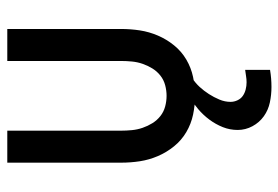

<svg xmlns="http://www.w3.org/2000/svg" viewBox="-142 -418 783 540"><g transform="rotate(-90 250.0 -148.5)"><path d="M250 8Q223 8 197 2.5Q171 -3 148 -16.5Q125 -30 108 -51Q91 -72 80.5 -96.5Q70 -121 66 -147Q62 -173 62 -200V-520H152V-200Q152 -185 153.5 -169.5Q155 -154 160 -139.5Q165 -125 173 -112Q181 -99 193 -89.5Q205 -80 220 -76Q235 -72 250 -72Q265 -72 280 -76Q295 -80 307 -89.5Q319 -99 327 -112Q335 -125 340 -139.5Q345 -154 346.5 -169.5Q348 -185 348 -200V-520H438V-200Q438 -173 434 -147Q430 -121 419.5 -96.5Q409 -72 392 -51Q375 -30 352 -16.5Q329 -3 303 2.5Q277 8 250 8ZM275 223Q253 223 231.5 218.5Q210 214 192.5 201.5Q175 189 164.5 169.5Q154 150 154 128Q154 106 162 86Q170 66 183 48.5Q196 31 212.5 17Q229 3 247 -8H300V0Q286 9 275 21Q264 33 255 47Q246 61 239.5 76.5Q233 92 233 108Q233 118 237.5 127.5Q242 137 250 142.5Q258 148 268 150.5Q278 153 288 153Q297 153 305.5 151.5Q314 150 323 149V219Q311 221 299 222Q287 223 275 223Z"/></g></svg>

Font: Iosevka Bendy Medium
Style: Regular
Weight: 500
Monospace: yes
Designer: Belleve Invis
Foundry: Belleve Invis
Version: Version 30.1.2